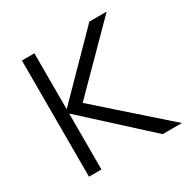

<svg xmlns="http://www.w3.org/2000/svg" viewBox="-129 -657 759 773"><g transform="rotate(-30 251.0 -270.0)"><path d="M128 0V-260L412.5 0H502L196.5 -270L464 -540H383.5L128 -280V-540H70V0Z"/></g></svg>

Font: Hauora Light
Style: Regular
Weight: 300
Designer: Wayne Shih
Foundry: WCYS
Version: Version 1.001;hotconv 1.0.109;makeotfexe 2.5.65596